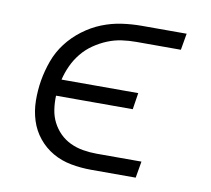

<svg xmlns="http://www.w3.org/2000/svg" viewBox="-64 -591 728 663"><g transform="rotate(10 300.0 -260.0)"><path d="M296 0Q260 0 225 -6.5Q190 -13 160.5 -30Q131 -47 109.5 -73.5Q88 -100 77.5 -133Q67 -166 66.5 -202Q66 -238 72 -274Q78 -309 90.5 -343.5Q103 -378 125.5 -407.5Q148 -437 178.5 -460Q209 -483 243 -496.5Q277 -510 312 -515Q347 -520 382 -520H539L529 -462H372Q347 -462 322 -458.5Q297 -455 272.5 -445Q248 -435 225.5 -419.5Q203 -404 186 -383Q169 -362 158 -338Q147 -314 141 -289H410L401 -231H132Q131 -207 134.5 -183Q138 -159 148.5 -138.5Q159 -118 175 -102Q191 -86 212 -76Q233 -66 257 -62Q281 -58 305 -58H462L452 0Z"/></g></svg>

Font: Iosevka SS04 Light Extended
Style: Italic
Weight: 300
Width: 7
Italic angle: -9°
Monospace: yes
Designer: Belleve Invis
Foundry: Belleve Invis
Version: Version 19.0.0; ttfautohint (v1.8.4)